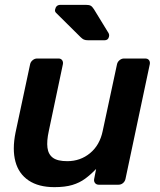

<svg xmlns="http://www.w3.org/2000/svg" viewBox="-20 -761 661 791"><path d="M204 10Q139 10 98 -17.5Q57 -45 43.5 -95.5Q30 -146 44 -215L104 -496Q106 -506 114.5 -513Q123 -520 133 -520H221Q231 -520 236 -513Q241 -506 239 -496L181 -221Q172 -180 175.5 -152.5Q179 -125 198 -111Q217 -97 257 -97Q311 -97 351 -130Q391 -163 403 -221L462 -496Q464 -506 472.5 -513Q481 -520 491 -520H578Q589 -520 594 -513Q599 -506 597 -496L497 -24Q495 -14 487 -7Q479 0 468 0H387Q377 0 371.5 -7Q366 -14 368 -24L376 -65Q354 -42 331 -25Q308 -8 278 1Q248 10 204 10ZM345 -595Q332 -595 325.5 -598Q319 -601 312 -608L211 -708Q205 -714 207 -722Q211 -741 229 -741H334Q347 -741 353.5 -737.5Q360 -734 367 -723L427 -625Q431 -618 429 -610Q426 -595 410 -595Z"/></svg>

Font: Rubik Light Medium
Style: Italic
Weight: 500
Italic angle: -12°
Version: Version 2.104